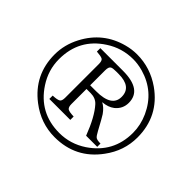

<svg xmlns="http://www.w3.org/2000/svg" viewBox="-171 -1036 1341 1341"><g transform="rotate(45 500.0 -365.5)"><path d="M284.7 -623H508.8Q695.8 -623 695.8 -493.2Q695.8 -434.1 648.9 -396Q614.7 -369.6 560.5 -365.2Q593.8 -349.1 622.6 -308.1Q637.2 -286.1 681.6 -203.1Q699.7 -168.9 710.9 -161.1Q724.1 -152.3 756.8 -152.3V-120.1H647Q594.7 -257.3 536.6 -321.3Q507.8 -353 459 -353H418V-204.1Q418 -174.3 431.2 -164.1Q445.3 -154.8 490.7 -153.3V-120.1H283.7V-153.3Q328.6 -154.8 343.8 -165Q356 -174.3 356 -204.1V-537.1Q356 -570.3 341.8 -578.1Q327.1 -585.9 284.7 -588.9ZM418 -389.2H477.5Q630.9 -389.2 630.9 -487.3Q630.9 -585.9 502 -585.9H479Q445.8 -585.9 434.1 -580.1Q418 -572.8 418 -537.1ZM497.6 -773.9Q628.4 -773.9 738.8 -696.8Q909.7 -575.7 909.7 -365.2Q909.7 -233.4 828.6 -124Q707 43 498.5 43Q361.3 43 248.5 -43.9Q89.8 -165.5 89.8 -366.2Q89.8 -462.4 136.7 -551.8Q221.7 -714.4 397.9 -760.7Q446.8 -773.9 497.6 -773.9ZM502 -731Q391.1 -731 299.8 -670.9Q134.8 -564.5 134.8 -364.7Q134.8 -257.3 194.8 -166Q302.7 -1 501 -1Q609.4 -1 701.7 -62Q864.7 -171.4 864.7 -365.7Q864.7 -442.4 831.5 -516.1Q761.2 -670.4 599.6 -716.8Q548.3 -731 502 -731Z"/></g></svg>

Font: I.Ming
Style: Regular
Weight: 400
Designer: Ichiten Fonts Project
Version: Version 5.10 Mar 24, 2018